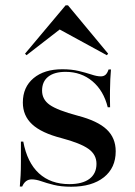

<svg xmlns="http://www.w3.org/2000/svg" viewBox="-20 -686 505 717"><path d="M246 11.3Q208.1 11.3 180.6 4.4Q153.2 -2.4 133.9 -9.3Q114.5 -16.1 98.4 -16.1Q74.2 -16.1 62.9 10.5H54Q55.6 -8.9 56.9 -30.2Q58.1 -51.6 58.1 -81.9Q58.1 -112.1 58.1 -157.3H66.9Q81.5 -79 125.4 -38.7Q169.4 1.6 238.7 1.6Q287.9 1.6 314.1 -18.1Q340.3 -37.9 340.3 -74.2Q340.3 -108.9 310.1 -130.2Q279.8 -151.6 209.7 -170.2Q134.7 -189.5 100 -221.8Q65.3 -254 65.3 -303.2Q65.3 -360.5 105.2 -394Q145.2 -427.4 212.9 -427.4Q246.8 -427.4 273.8 -421Q300.8 -414.5 321.4 -407.7Q341.9 -400.8 356.5 -400.8Q366.9 -400.8 373.8 -406.5Q380.6 -412.1 385.5 -426.6H394.4Q392.7 -408.9 391.9 -389.9Q391.1 -371 390.7 -346Q390.3 -321 391.1 -285.5H382.3Q366.9 -347.6 325 -382.7Q283.1 -417.7 225 -417.7Q183.1 -417.7 160.1 -399.6Q137.1 -381.5 137.1 -347.6Q137.1 -314.5 165.7 -294.4Q194.4 -274.2 270.2 -254Q344.4 -234.7 378.2 -202.8Q412.1 -171 412.1 -121Q412.1 -58.9 367.7 -23.8Q323.4 11.3 246 11.3ZM79 -479.8 73.4 -485.5 225 -666.1H233.9L383.9 -485.5L379 -479.8L182.3 -587.1L218.5 -587.9Z"/></svg>

Font: Playfair 144pt SemiExpanded SemiBold
Style: Regular
Weight: 600
Width: 6
Designer: Claus Eggers Sørensen
Foundry: Claus Eggers Sørensen
Version: Version 2.203